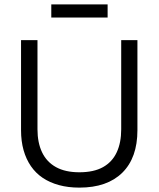

<svg xmlns="http://www.w3.org/2000/svg" viewBox="-20 -843 724 876"><path d="M342 13Q291 13 249 1.5Q207 -10 175 -31.5Q143 -53 121 -85Q99 -117 87.5 -158Q76 -199 76 -249V-660H151V-253Q151 -192 172 -148Q193 -104 235.5 -80.5Q278 -57 342 -57Q408 -57 450 -80.5Q492 -104 512.5 -148Q533 -192 533 -253V-660H607V-249Q607 -123 538 -55Q469 13 342 13ZM214 -763V-823H471V-763Z"/></svg>

Font: Bricolage Grotesque 36pt Light
Style: Regular
Weight: 300
Designer: Mathieu Triay
Foundry: Atelier Triay
Version: Version 1.001;gftools[0.9.33.dev8+g029e19f]